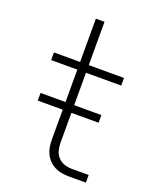

<svg xmlns="http://www.w3.org/2000/svg" viewBox="-138 -815 726 896"><g transform="rotate(20 225.0 -367.5)"><path d="M315 0Q297 0 279 -3Q261 -6 245 -14Q229 -22 216 -35Q203 -48 195 -64Q187 -80 184 -98Q181 -116 181 -134V-482H51V-520H181V-735H224V-520H399V-482H224V-134Q224 -115 229 -96.5Q234 -78 247 -64Q260 -50 278 -44Q296 -38 315 -38H399V0ZM57 -283V-321H359V-283Z"/></g></svg>

Font: Iosevka Etoile Extralight
Style: Regular
Weight: 200
Designer: Belleve Invis
Foundry: Belleve Invis
Version: Version 22.1.2; ttfautohint (v1.8.4)